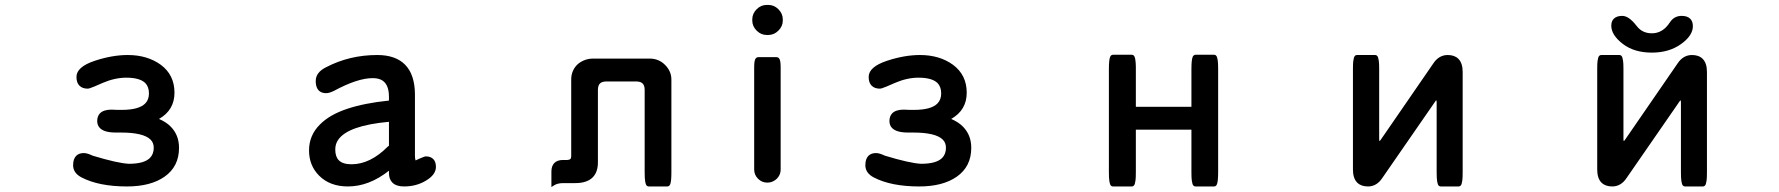

<svg xmlns="http://www.w3.org/2000/svg" viewBox="-20 -733 7283 786"><path d="M475.1 -190.4H453.6Q393.1 -190.4 380.9 -221.2Q377.9 -229 377.9 -237.3Q377.9 -257.3 389.6 -269.5Q404.8 -284.2 436.5 -284.2L460 -283.2H478.5Q548.3 -283.2 574.2 -309.1Q589.8 -324.7 589.8 -350.6Q589.8 -377.4 574.7 -393.1Q552.2 -415 497.1 -415Q450.2 -415 400.4 -393.6Q358.9 -375 345.7 -371.1Q341.3 -370.1 338.9 -370.1Q317.4 -370.1 305.2 -382.3Q293 -394.5 293 -418Q293 -459.5 368.7 -484.4Q439.9 -507.8 502.9 -507.8Q583 -507.8 638.2 -467.8Q694.3 -426.3 694.3 -353.5Q694.3 -282.2 630.9 -246.1Q660.2 -233.4 678.2 -215.3Q712.9 -180.7 712.9 -127.9Q712.9 -51.3 653.8 -9.8Q596.7 30.3 500 30.3Q384.8 30.3 313.5 -6.8Q279.3 -24.9 279.3 -56.6Q279.3 -82.5 292 -95.2Q303.2 -106.4 323.2 -106.4Q336.9 -106.4 359.4 -95.7Q462.4 -64.5 507.8 -62.5Q569.8 -62.5 593.8 -86.4Q609.4 -102.1 609.4 -128.4Q609.4 -148.4 596.2 -161.6Q566.9 -190.4 475.1 -190.4Z M1352.5 -121.1Q1352.5 -91.3 1367.2 -76.7Q1383.3 -60.5 1418.9 -60.5Q1496.1 -60.5 1568.4 -133.8Q1570.8 -135.3 1572.3 -136.2V-234.4Q1405.3 -219.2 1364.7 -161.1Q1352.5 -143.6 1352.5 -121.1ZM1723.1 -92.8Q1723.6 -92.8 1723.6 -92.8Q1742.7 -92.8 1753.7 -81.8Q1764.6 -70.8 1764.6 -49.8Q1764.6 -17.6 1723.1 6.8Q1684.1 30.3 1633.8 30.3Q1602.1 30.3 1586.4 14.6Q1572.3 0.5 1572.3 -24.4V-34.2Q1490.7 30.3 1404.3 30.3Q1330.6 30.3 1286.6 -13.7Q1245.1 -55.2 1245.1 -117.2Q1245.1 -179.2 1290 -223.6Q1329.1 -263.2 1400.1 -287.1Q1471.2 -311 1572.3 -321.3V-336.9Q1572.3 -392.1 1538.6 -407.2Q1524.9 -413.1 1504.9 -413.1Q1443.8 -413.1 1347.7 -361.3Q1328.1 -351.6 1315.4 -351.6Q1290 -351.6 1279.3 -370.1Q1272.5 -382.3 1272.5 -401.4Q1272.5 -437 1315.4 -458Q1411.1 -507.8 1524.4 -507.8Q1598.6 -507.8 1637.7 -468.8Q1678.2 -428.2 1678.7 -346.7V-96.7Q1678.7 -85.9 1680.2 -80.1L1681.6 -76.2Q1685.5 -77.6 1695.8 -83Q1718.3 -92.8 1723.1 -92.8Z M2335 16.6H2286.1Q2264.2 16.6 2250.5 24.4L2237.3 32.7V-30.8Q2237.3 -53.7 2249.5 -65.9Q2261.7 -78.1 2285.2 -78.1H2301.8Q2311 -78.6 2314.7 -82Q2318.4 -85.4 2318.4 -92.8V-407.2Q2318.4 -446.3 2346.7 -471.7Q2374 -493.2 2408.2 -493.2H2639.6Q2676.8 -493.2 2702.6 -467.3Q2728.5 -441.4 2728.5 -407.2V-27.3Q2728.5 7.8 2724.1 20Q2722.7 24.4 2719.7 27.3Q2716.8 30.3 2711.9 30.3H2635.7Q2630.9 30.3 2627.9 27.3Q2625 24.4 2623.5 20Q2622.1 15.6 2621.1 9.3Q2619.1 -3.4 2619.1 -27.3V-366.2Q2618.7 -383.3 2610.8 -391.1Q2603 -398.9 2586.9 -399.4H2460Q2443.8 -398.9 2436 -391.1Q2428.2 -383.3 2427.7 -366.2V-68.4Q2427.7 -28.3 2406.2 -6.8Q2382.8 16.6 2335 16.6Z M3067.4 -39.1V-458Q3067.4 -473.1 3069.1 -482.2Q3070.8 -491.2 3074.7 -495.1Q3078.6 -499 3084 -499H3159.2Q3164.6 -499 3168.5 -495.1Q3172.4 -491.2 3174.1 -482.2Q3175.8 -473.1 3175.8 -458V-39.1Q3175.8 -14.2 3155.8 2.4Q3140.6 14.6 3121.1 14.6Q3099.1 14.6 3083.3 -1.2Q3067.4 -17.1 3067.4 -39.1ZM3059.6 -649.4V-653.3Q3059.6 -677.2 3077.4 -695.1Q3095.2 -712.9 3119.1 -712.9H3125Q3148.9 -712.9 3166.7 -695.1Q3184.6 -677.2 3184.6 -653.3V-649.4Q3184.6 -625.5 3166.7 -607.7Q3148.9 -589.8 3125 -589.8H3119.1Q3095.2 -589.8 3077.4 -607.7Q3059.6 -625.5 3059.6 -649.4Z M3718.3 -190.4H3696.8Q3636.2 -190.4 3624 -221.2Q3621.1 -229 3621.1 -237.3Q3621.1 -257.3 3632.8 -269.5Q3647.9 -284.2 3679.7 -284.2L3703.1 -283.2H3721.7Q3791.5 -283.2 3817.4 -309.1Q3833 -324.7 3833 -350.6Q3833 -377.4 3817.9 -393.1Q3795.4 -415 3740.2 -415Q3693.4 -415 3643.6 -393.6Q3602.1 -375 3588.9 -371.1Q3584.5 -370.1 3582 -370.1Q3560.5 -370.1 3548.3 -382.3Q3536.1 -394.5 3536.1 -418Q3536.1 -459.5 3611.8 -484.4Q3683.1 -507.8 3746.1 -507.8Q3826.2 -507.8 3881.3 -467.8Q3937.5 -426.3 3937.5 -353.5Q3937.5 -282.2 3874 -246.1Q3903.3 -233.4 3921.4 -215.3Q3956.1 -180.7 3956.1 -127.9Q3956.1 -51.3 3897 -9.8Q3839.8 30.3 3743.2 30.3Q3627.9 30.3 3556.6 -6.8Q3522.5 -24.9 3522.5 -56.6Q3522.5 -82.5 3535.2 -95.2Q3546.4 -106.4 3566.4 -106.4Q3580.1 -106.4 3602.5 -95.7Q3705.6 -64.5 3751 -62.5Q3813 -62.5 3836.9 -86.4Q3852.5 -102.1 3852.5 -128.4Q3852.5 -148.4 3839.4 -161.6Q3810.1 -190.4 3718.3 -190.4Z M4629.9 -202.1V-28.3Q4629.9 -3.9 4628.4 5.9Q4627 15.6 4625.5 20Q4624 24.4 4621.1 27.3Q4618.2 30.3 4613.3 30.3H4536.1Q4531.2 30.3 4527.8 26.9Q4523.4 22 4521.5 9Q4519.5 -3.9 4519.5 -28.3V-449.2Q4519.5 -491.2 4525.4 -502Q4526.4 -503.9 4527.8 -505.4Q4531.2 -508.8 4536.1 -508.8H4613.3Q4618.2 -508.8 4621.1 -505.9Q4624 -502.9 4625 -499.5Q4627.4 -493.2 4627.9 -487.5Q4628.4 -481.9 4628.7 -480Q4628.9 -478 4629.2 -475.8Q4629.4 -473.6 4629.4 -471.2Q4629.4 -468.8 4629.6 -466.3Q4629.9 -463.9 4629.9 -460.9Q4629.9 -455.6 4629.9 -449.2V-295.9H4857.4V-449.2Q4857.4 -485.8 4861.8 -498Q4863.3 -502.9 4865 -504.6Q4866.7 -506.3 4868.2 -506.8Q4870.6 -508.8 4874 -508.8H4950.2Q4955.1 -508.8 4958 -505.9Q4960.9 -502.9 4961.9 -499.5Q4963.9 -494.1 4965.3 -484.1Q4966.8 -474.1 4966.8 -449.2V-28.3Q4966.8 12.7 4960.9 23.4Q4960 25.4 4958.5 26.9Q4955.1 30.3 4950.2 30.3H4874Q4869.1 30.3 4866.2 27.3Q4863.3 24.4 4861.8 20Q4860.4 15.6 4858.9 5.9Q4857.4 -3.9 4857.4 -28.3V-202.1Z M5847.2 -472.7Q5870.1 -507.8 5906.7 -507.8Q5934.6 -507.8 5950.2 -492.2Q5967.8 -474.6 5967.8 -438.5V-27.3Q5967.8 -3.4 5966.3 6.1Q5964.8 15.6 5963.4 20Q5961.9 24.4 5959 27.3Q5956.1 30.3 5951.2 30.3H5877.9Q5873 30.3 5869.6 26.9Q5865.2 22 5863.3 9.3Q5861.3 -3.4 5861.3 -27.3V-312.5Q5861.3 -318.8 5860.8 -321.3Q5860.4 -321.3 5859.4 -321.3H5857.9Q5856.4 -319.8 5854 -315.4L5639.2 -4.9Q5616.2 30.3 5580.1 30.3Q5551.8 30.3 5536.1 14.6Q5518.6 -2.9 5518.6 -39.1V-450.2Q5518.6 -474.1 5520 -483.6Q5521.5 -493.2 5522.9 -497.6Q5524.4 -502 5527.3 -504.9Q5530.3 -507.8 5535.2 -507.8H5609.4Q5614.3 -507.8 5617.2 -504.9Q5620.1 -502 5621.6 -497.6Q5623 -493.2 5624.5 -483.6Q5626 -474.1 5626 -450.2V-164.1L5626.5 -156.2H5627H5628.9Q5630.4 -158.2 5633.3 -162.1Z M6621.1 -668Q6647.9 -668 6678.7 -628.4Q6683.6 -622.1 6687.5 -618.2Q6709 -596.7 6742.2 -596.7Q6775.4 -596.7 6799.8 -621.1Q6808.1 -629.4 6816.9 -642.6Q6834 -668 6864.3 -668Q6887.7 -668 6899.4 -656.2Q6910.2 -645.5 6910.2 -626Q6910.2 -586.4 6859.9 -551.3Q6811.5 -517.6 6742.2 -517.6Q6669.9 -517.6 6623.5 -553.2Q6576.2 -589.4 6576.2 -627.9Q6576.2 -646 6586.4 -656.2Q6598.1 -668 6621.1 -668ZM6847.2 -472.7Q6870.1 -507.8 6906.7 -507.8Q6934.6 -507.8 6950.2 -492.2Q6967.8 -474.6 6967.8 -438.5V-27.3Q6967.8 -3.4 6966.3 6.1Q6964.8 15.6 6963.4 20Q6961.9 24.4 6959 27.3Q6956.1 30.3 6951.2 30.3H6877.9Q6873 30.3 6869.6 26.9Q6865.2 22 6863.3 9.3Q6861.3 -3.4 6861.3 -27.3V-312.5Q6861.3 -318.8 6860.8 -321.3Q6860.4 -321.3 6859.4 -321.3H6857.9Q6856.4 -319.8 6854 -315.4L6639.2 -4.9Q6616.2 30.3 6580.1 30.3Q6551.8 30.3 6536.1 14.6Q6518.6 -2.9 6518.6 -39.1V-450.2Q6518.6 -474.1 6520 -483.6Q6521.5 -493.2 6522.9 -497.6Q6524.4 -502 6527.3 -504.9Q6530.3 -507.8 6535.2 -507.8H6609.4Q6614.3 -507.8 6617.2 -504.9Q6620.1 -502 6621.6 -497.6Q6623 -493.2 6624.5 -483.6Q6626 -474.1 6626 -450.2V-164.1L6626.5 -156.2H6627H6628.9Q6630.4 -158.2 6633.3 -162.1Z"/></svg>

Font: YuPearl-SemiBold
Style: SemiBold
Weight: 600
Designer: Max Yao
Foundry: Max-Everyday
Version: Version 1.011; ttfautohint (v1.8.3)